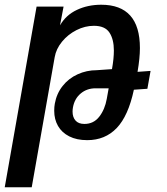

<svg xmlns="http://www.w3.org/2000/svg" viewBox="-86 -578 706 811"><path d="M68.5 -550H182.5L167.5 -471Q192.5 -514.5 238.8 -536.2Q285 -558 341.5 -558Q505 -558 505 -375Q505 -333.5 495 -274.5L550 -278.5L536.5 -203L479.5 -199Q456 -88.5 407 -37.2Q358 14 282.5 14Q238 14 206.5 -2Q175 -18 159 -46Q143 -74 143 -110Q143 -127 145.5 -140Q153 -182.5 178.5 -214.8Q204 -247 242 -264.2Q280 -281.5 322.5 -281.5L387 -286Q395 -330.5 395 -364.5Q395 -412 376.2 -440.5Q357.5 -469 310.5 -469Q273 -469 237 -450.8Q201 -432.5 176 -402Q151 -371.5 145 -336.5L48 213H-66ZM365 -160.5 373 -205H317.5Q281 -205 254.8 -183Q228.5 -161 222 -123.5Q220.5 -114.5 220.5 -106.5Q220.5 -83 233 -68.8Q245.5 -54.5 270.5 -54.5Q309.5 -54.5 333.2 -85Q357 -115.5 365 -160.5Z"/></svg>

Font: JuliaMono SemiBoldItalic
Style: Regular
Weight: 600
Italic angle: -9°
Monospace: yes
Designer: cormullion
Foundry: corm
Version: Version 0.049; ttfautohint (v1.8.4)